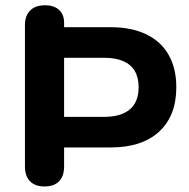

<svg xmlns="http://www.w3.org/2000/svg" viewBox="-20 -692 703 715"><path d="M72.9 -72.4V-598.4Q72.9 -633.7 92.4 -653Q111.8 -672.4 148.1 -672.4Q170.6 -672.4 186.5 -664.4Q202.5 -656.4 210.6 -641.9Q218.7 -627.4 218.7 -608.2V-590.7H392Q469.6 -590.7 524.7 -564.2Q579.8 -537.7 608.2 -487.3Q636.6 -437 636.6 -367.2Q636.6 -261 572.8 -202Q509 -142.9 392 -142.9H218.7V-72.4Q218.7 -36.1 200 -16.9Q181.2 2.4 145.9 2.4Q110.6 2.4 91.8 -17Q72.9 -36.3 72.9 -72.4ZM496.2 -367.2Q496.2 -403.3 481.8 -427.7Q467.3 -452 438.8 -464.4Q410.4 -476.8 367.9 -476.8H218.7V-256.8H367.9Q431 -256.8 463.6 -284.8Q496.2 -312.7 496.2 -367.2Z"/></svg>

Font: SN Pro Thin
Style: Regular
Weight: 200
Designer: Tobias Whetton
Foundry: Supernotes
Version: Version 1.003;Glyphs 3.3 (3324)